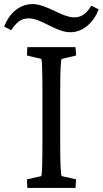

<svg xmlns="http://www.w3.org/2000/svg" viewBox="-73 -921 504 941"><path d="M61 0H297L300 -42L229 -58C225 -67 222 -112 222 -229V-460C222 -580 225 -624 229 -632L300 -649L297 -690H61L59 -649L130 -632C133 -623 135 -567 135 -460V-229C135 -124 133 -69 130 -58L59 -42ZM-53 -791 -18 -773C6 -808 26 -831 69 -831C129 -831 201 -763 272 -763C333 -763 384 -808 411 -875L375 -893C352 -858 331 -836 291 -836C229 -836 157 -901 86 -901C24 -901 -26 -858 -53 -791Z"/></svg>

Font: TPK Tissa Web Quiz
Style: Regular
Weight: 400
Designer: Jacques Le Bailly, Suppakit Chalermlarp | Katatrad Co.,Ltd.
Foundry: Jacques Le Bailly, Cadson Demak Co.,Ltd.
Version: Version 5.000;Glyphs 3.1.2 (3151)